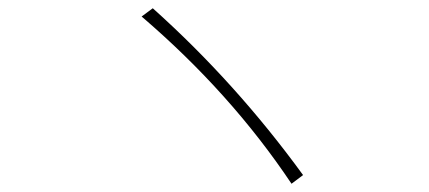

<svg xmlns="http://www.w3.org/2000/svg" viewBox="-20 -575 1040 465"><path d="M714 -151 686 -130Q539 -350 323 -535L350 -555Q551 -375 714 -151Z"/></svg>

Font: Noto Sans CJK TC Thin
Style: Regular
Weight: 250
Designer: Ryoko NISHIZUKA ???? (kana & ideographs); Paul D. Hunt (Latin, Greek & Cyrillic); Wenlong ZHANG ??? (bopomofo); Sandoll 
Foundry: Adobe Systems Incorporated
Version: Version 1.004 January 19, 2016